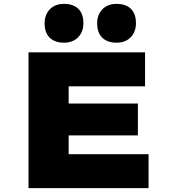

<svg xmlns="http://www.w3.org/2000/svg" viewBox="-20 -970 881 990"><path d="M127 0V-700H728V-525H334V-175H746V0ZM236 -272V-436H691V-272ZM581 -750Q533 -750 507 -776Q481 -802 481 -850Q481 -894 508 -922Q535 -950 581 -950Q629 -950 655 -924.5Q681 -899 681 -850Q681 -806 654 -778Q627 -750 581 -750ZM310 -750Q262 -750 236 -776Q210 -802 210 -850Q210 -894 237 -922Q264 -950 310 -950Q358 -950 384 -924.5Q410 -899 410 -850Q410 -806 383 -778Q356 -750 310 -750Z"/></svg>

Font: Lexend Giga Black
Style: Regular
Weight: 900
Designer: Bonnie Shaver-Troup, Thomas Jockin
Foundry: Lexend
Version: Version 1.007